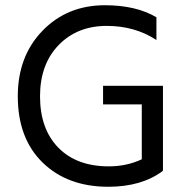

<svg xmlns="http://www.w3.org/2000/svg" viewBox="-20 -706 710 734"><path d="M603 -53Q522 8 394 8Q238 8 143 -84.5Q48 -177 48 -338Q48 -491 142.5 -588.5Q237 -686 381 -686Q500 -686 578 -640V-553Q496 -607 388 -607Q275 -607 204 -533.5Q133 -460 133 -338Q133 -213 203 -141.5Q273 -70 396 -70Q464 -70 522 -97V-307H374V-378H603V-56H602Z"/></svg>

Font: Hind Vadodara
Style: Regular
Weight: 400
Designer: Hitesh Malaviya
Foundry: Indian Type Foundry
Version: Version 1.001;PS 1.0;hotconv 1.0.86;makeotf.lib2.5.63406; tt